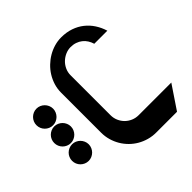

<svg xmlns="http://www.w3.org/2000/svg" viewBox="-237 -1013 1643 1643"><g transform="rotate(45 585.0 -191.0)"><path d="M958.5 -728 1169.9 -585.9V-334.5H1169.4H1169.9Q1169.9 -288.6 1158 -245.8Q1146 -203.1 1124.5 -166Q1103 -128.9 1072.5 -98.4Q1042 -67.9 1005.1 -46.1Q968.3 -24.4 925.8 -12.2Q883.3 0 837.4 0H353Q306.6 0 263.9 -13.2Q221.2 -26.4 184.1 -49.3Q147 -72.3 116.5 -104Q85.9 -135.7 64.2 -172.9Q42.5 -210 30.5 -251.2Q18.6 -292.5 18.6 -334.5Q18.6 -397.5 36.6 -449.7Q54.7 -502 86.7 -542.2Q118.7 -582.5 162.4 -610.8Q206.1 -639.2 257.8 -654.8V-496.6Q231 -488.8 208.3 -474.4Q185.5 -460 169.2 -439.2Q152.8 -418.5 143.6 -391.8Q134.3 -365.2 134.3 -333Q134.3 -300.8 147.7 -270Q161.1 -239.3 184.1 -215.3Q207 -191.4 238.3 -177Q269.5 -162.6 304.7 -162.6H788.6Q823.7 -162.6 854.7 -176Q885.7 -189.5 908.7 -212.4Q931.6 -235.4 945.1 -266.6Q958.5 -297.9 958.5 -333V-334.5ZM400.9 145Q421.9 145 440.2 153.1Q458.5 161.1 472.2 174.8Q485.8 188.5 493.9 206.8Q502 225.1 502 245.6Q502 266.6 493.9 284.9Q485.8 303.2 472.2 316.9Q458.5 330.6 440.2 338.4Q421.9 346.2 400.9 346.2Q380.4 346.2 362.1 338.4Q343.8 330.6 330.1 316.9Q316.4 303.2 308.3 284.9Q300.3 266.6 300.3 245.6Q300.3 225.1 308.3 206.8Q316.4 188.5 330.1 174.8Q343.8 161.1 362.1 153.1Q380.4 145 400.9 145ZM616.2 145Q637.2 145 655.5 153.1Q673.8 161.1 687.5 174.8Q701.2 188.5 709.2 206.8Q717.3 225.1 717.3 245.6Q717.3 266.6 709.2 284.9Q701.2 303.2 687.5 316.9Q673.8 330.6 655.5 338.4Q637.2 346.2 616.2 346.2Q595.7 346.2 577.4 338.4Q559.1 330.6 545.4 316.9Q531.7 303.2 523.7 284.9Q515.6 266.6 515.6 245.6Q515.6 225.1 523.7 206.8Q531.7 188.5 545.4 174.8Q559.1 161.1 577.4 153.1Q595.7 145 616.2 145ZM832 145Q853 145 871.3 153.1Q889.6 161.1 903.3 174.8Q917 188.5 925 206.8Q933.1 225.1 933.1 245.6Q933.1 266.6 925 284.9Q917 303.2 903.3 316.9Q889.6 330.6 871.3 338.4Q853 346.2 832 346.2Q811.5 346.2 793.2 338.4Q774.9 330.6 761.2 316.9Q747.6 303.2 739.5 284.9Q731.4 266.6 731.4 245.6Q731.4 225.1 739.5 206.8Q747.6 188.5 761.2 174.8Q774.9 161.1 793.2 153.1Q811.5 145 832 145Z"/></g></svg>

Font: DimaBanoo
Style: Bold
Weight: 800
Designer: R.Balvardi
Foundry: R.Balvardi
Version: Version 1.0.0-alpha3